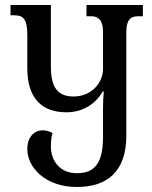

<svg xmlns="http://www.w3.org/2000/svg" viewBox="-20 -734 605 766"><path d="M325 -714V-669H346C368 -669 391 -657 391 -608V-459C391 -403 344 -349 274 -349C210 -349 183 -385 183 -469V-714H22V-673H37C74 -673 89 -657 89 -593V-461C89 -343 146 -286 245 -286C301 -286 356 -311 390 -369H394C392 -346 391 -324 391 -302V-187C391 -80 355 -43 287 -43C218 -43 183 -93 183 -150C183 -175 186 -195 190 -203C176 -211 163 -214 150 -214C116 -214 89 -187 89 -139C89 -66 161 12 287 12C407 12 484 -49 484 -193V-608C484 -657 504 -669 529 -669H550V-714Z"/></svg>

Font: Noto Serif Georgian ExtraCondensed
Style: Regular
Weight: 400
Width: 2
Designer: Monotype Design Team, Akaki Razmadze
Foundry: Google LLC
Version: Version 2.003